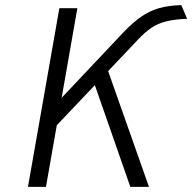

<svg xmlns="http://www.w3.org/2000/svg" viewBox="-20 -732 753 752"><path d="M89.5 0 212.5 -700H283L221.5 -349L464 -606Q500 -643.5 532.5 -666.2Q565 -689 602.2 -699.8Q639.5 -710.5 690 -712L713 -658.5Q664 -656.5 631 -648.2Q598 -640 573 -623Q548 -606 521.5 -578L403.5 -453.5L563.5 0H490.5L351.5 -398.5L202.5 -241.5L160 0Z"/></svg>

Font: Overpass Light
Style: Italic
Weight: 300
Italic angle: -10°
Designer: Delve Withrington, Dave Bailey, Thomas Jockin
Foundry: Delve Fonts LLC
Version: Version 4.000; ttfautohint (v1.8.3)